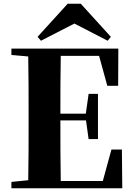

<svg xmlns="http://www.w3.org/2000/svg" viewBox="-20 -1007 714 1027"><path d="M412 -987H342L181 -810L199 -789L378 -881L556 -789L573 -810ZM554 -548H612L613 -747H41V-713L131 -705C133 -602 133 -499 133 -395V-351C133 -247 133 -144 131 -43L41 -34V0H634L632 -207H576L530 -39H305C303 -143 303 -249 303 -360V-363H440L454 -263H504V-505H454L439 -399H303C303 -505 303 -608 305 -708H510Z"/></svg>

Font: GenKiMin2 TW H
Style: Regular
Weight: 900
Version: Version 2.100;PS 2.1;hotconv 16.6.51;makeotf.lib2.5.65220 DE